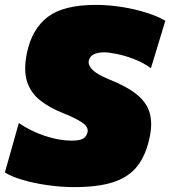

<svg xmlns="http://www.w3.org/2000/svg" viewBox="-27 -749 696 785"><path d="M277 16Q223 16 167 8Q111 0 64.5 -13.8Q18 -27.5 -7 -44L50 -246Q98 -213 156.2 -193.5Q214.5 -174 266 -174Q300 -174 313.8 -183Q327.5 -192 331 -209Q335.5 -230 308.5 -248.2Q281.5 -266.5 232 -286Q176.5 -308 137.8 -338.2Q99 -368.5 83.8 -415Q68.5 -461.5 83 -532Q103.5 -630.5 168.2 -679.8Q233 -729 365 -729Q417 -729 470.8 -720.5Q524.5 -712 571.2 -697.2Q618 -682.5 649 -664L590 -470Q560.5 -492 523.2 -506.5Q486 -521 452.2 -528Q418.5 -535 399 -535Q373.5 -535 356.8 -527Q340 -519 336 -501Q332.5 -482.5 351.2 -463.5Q370 -444.5 418 -425Q492 -395.5 532.5 -362.5Q573 -329.5 585 -287.2Q597 -245 585 -188Q569.5 -114 534 -69.2Q498.5 -24.5 436 -4.2Q373.5 16 277 16Z"/></svg>

Font: Commissioner Black
Style: Italic
Weight: 900
Italic angle: -12°
Designer: Kostas Bartsokas
Foundry: Kostas Bartsokas
Version: Version 1.000; ttfautohint (v1.8.3)